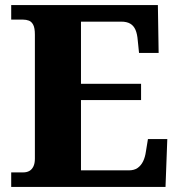

<svg xmlns="http://www.w3.org/2000/svg" viewBox="-20 -734 705 754"><path d="M24 0V-57H71Q85 -57 95 -62.5Q105 -68 111 -80Q117 -92 117 -111V-598Q117 -624 110.5 -636.5Q104 -649 93.5 -653Q83 -657 70 -657H24V-714H600L603 -526H526L521 -575Q519 -601 512 -617Q505 -633 491.5 -641Q478 -649 456 -649H298V-405H534V-341H298V-65H486Q507 -65 520.5 -74.5Q534 -84 542 -100.5Q550 -117 553 -139L561 -188H637L630 0Z"/></svg>

Font: Noto Serif Thai ExtraBold
Style: Regular
Weight: 800
Version: Version 2.001